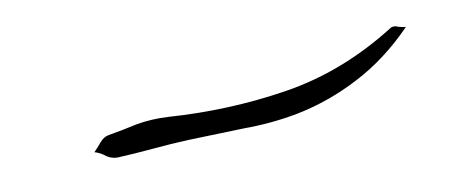

<svg xmlns="http://www.w3.org/2000/svg" viewBox="-28 -459 534 222"><g transform="rotate(-10 239.5 -348.0)"><path d="M310.5 -314.5Q279.3 -308.6 247.1 -308.6Q214.8 -307.6 182.6 -306.6Q161.1 -305.7 139.6 -303.7Q118.2 -301.8 97.7 -300.8Q90.8 -300.8 85 -304.7Q79.1 -309.6 72.3 -311.5Q76.2 -315.4 81.1 -321.3Q85.9 -327.1 91.8 -328.1Q109.4 -331.1 127 -335Q144.5 -337.9 163.1 -336.9Q234.4 -332 302.7 -342.8Q371.1 -353.5 434.6 -393.6Q435.5 -394.5 437.5 -394.5Q438.5 -394.5 440.4 -394.5Q444.3 -392.6 452.1 -391.6Q420.9 -359.4 384.8 -340.8Q349.6 -322.3 310.5 -314.5Z"/></g></svg>

Font: Yuremane_body
Style: Regular
Weight: 400
Version: Version 1.0